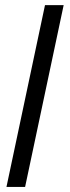

<svg xmlns="http://www.w3.org/2000/svg" viewBox="-20 -734 276 754"><path d="M78.6 0H5.4L156.7 -713.9H230Z"/></svg>

Font: Open Sans Hebrew Condensed
Style: Italic
Weight: 400
Width: 3
Italic angle: -12°
Foundry: Ascender Corporation, Yanek Iontef
Version: Version 2.001;PS 002.001;hotconv 1.0.70;makeotf.lib2.5.58329